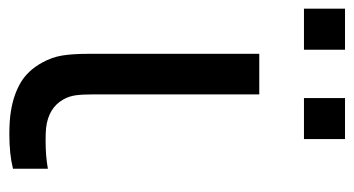

<svg xmlns="http://www.w3.org/2000/svg" viewBox="-216 -570 776 421"><g transform="rotate(90 172.5 -360.0)"><path d="M71.5 -638H-18.5V-728H71.5ZM267.5 -638H177.5V-728H267.5ZM100 -63.5Q88 -85 84.2 -108Q80.5 -131 80.5 -165V-204V-540H169.5V-208V-175Q169.5 -151.5 171.5 -137.2Q173.5 -123 180.5 -110.5Q199 -77.5 243.5 -72.5Q252.5 -71.5 271.5 -71.5Q305.5 -71.5 332.5 -76.5V0Q301 8 257 8Q226.5 8 206 4.5Q171 -1 144.2 -16.5Q117.5 -32 100 -63.5Z"/></g></svg>

Font: CCSD_manrope Medium
Style: Regular
Weight: 500
Designer: Mikhail Sharanda
Foundry: Mikhail Sharanda
Version: Version 4.503